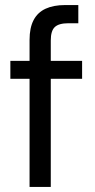

<svg xmlns="http://www.w3.org/2000/svg" viewBox="-20 -740 376 760"><path d="M97 0V-582Q97 -630 113 -660.5Q129 -691 160.5 -705.5Q192 -720 238 -720H290V-648H251Q213 -648 197 -633Q181 -618 181 -580V0ZM21 -428V-499H305V-428Z"/></svg>

Font: DM Sans 20pt
Style: Regular
Weight: 400
Version: Version 4.004;gftools[0.9.30]